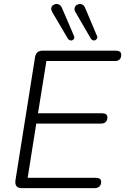

<svg xmlns="http://www.w3.org/2000/svg" viewBox="-20 -965 642 985"><path d="M91 0Q73 0 65 -9.5Q57 -19 59 -38L160 -673Q163 -689 172.5 -697Q182 -705 198 -705H574Q587 -705 594.5 -700Q602 -695 602 -684Q602 -667 593 -659.5Q584 -652 571 -652H218L175 -384H503Q516 -384 523.5 -379Q531 -374 531 -363Q531 -347 522 -339Q513 -331 499 -331H166L122 -53H470Q484 -53 491.5 -48Q499 -43 499 -32Q499 -16 489.5 -8Q480 0 467 0ZM446 -767 367 -903Q361 -913 362.5 -922.5Q364 -932 371 -937.5Q378 -943 386.5 -944.5Q395 -946 403.5 -941Q412 -936 417 -924L477 -782Q481 -775 478 -768.5Q475 -762 469 -759Q463 -756 457 -758Q451 -760 446 -767ZM328 -767 248 -903Q242 -914 243 -923Q244 -932 251 -937.5Q258 -943 266.5 -944.5Q275 -946 284 -941Q293 -936 298 -924L359 -782Q363 -774 360.5 -768Q358 -762 352 -759Q346 -756 339.5 -758Q333 -760 328 -767Z"/></svg>

Font: Nunito ExtraLight Light
Style: Italic
Weight: 300
Italic angle: -9°
Version: Version 3.602